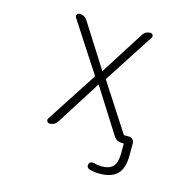

<svg xmlns="http://www.w3.org/2000/svg" viewBox="-132 -892 1264 1236"><g transform="rotate(15 500.0 -273.5)"><path d="M759.8 -73.2Q773.4 -73.2 783.7 -63Q793.9 -52.7 793.9 -39.1V42Q793.9 127.9 755.9 167.5Q717.8 207 635.7 207Q602.5 207 568.4 197.3Q558.6 194.3 553.7 185.1Q548.8 175.8 552.7 166Q554.7 156.2 564 151.9Q573.2 147.5 583 149.4Q609.4 157.2 634.8 158.2Q691.4 158.2 714.8 131.3Q738.3 104.5 738.3 42V-17.6Q738.3 -21.5 734.4 -21.5H724.6Q689.5 -21.5 670.9 -50.8L485.4 -343.8Q485.4 -345.7 483.4 -345.7Q481.4 -345.7 481.4 -343.8L295.9 -50.8Q277.3 -21.5 242.2 -21.5Q231.4 -21.5 226.6 -31.2Q223.6 -36.1 223.6 -40Q223.6 -45.9 226.6 -50.8L445.3 -387.7Q447.3 -391.6 445.3 -395.5L231.4 -724.6Q225.6 -734.4 231 -744.1Q236.3 -753.9 248 -753.9Q282.2 -753.9 300.8 -724.6L482.4 -438.5Q482.4 -436.5 484.4 -436.5Q486.3 -436.5 486.3 -438.5L668.9 -725.6Q686.5 -753.9 720.7 -753.9Q731.4 -753.9 736.3 -744.1Q741.2 -734.4 735.4 -725.6L521.5 -395.5Q519.5 -391.6 521.5 -387.7L722.7 -77.1Q724.6 -73.2 728.5 -73.2Z"/></g></svg>

Font: Rounded-L Mgen+ 1m light
Style: Regular
Weight: 200
Designer: [Source Han Sans]
Ryoko NISHIZUKA  (kana & ideographs); Paul D. Hunt (Latin, Greek & Cyrillic); Wenlong ZHANG  (bopomofo
Version: Version 1.059.20150602